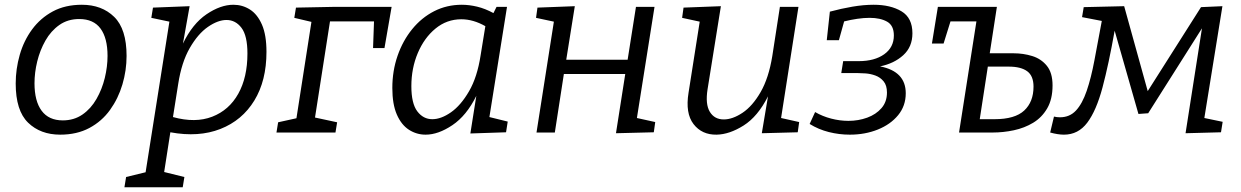

<svg xmlns="http://www.w3.org/2000/svg" viewBox="-20 -557 5218 807"><path d="M324 -537Q408 -537 460 -486Q512 -435 512 -322Q512 -261 494.5 -202Q477 -143 442.5 -95Q408 -47 355.5 -19Q303 9 233 9Q150 9 98 -41.5Q46 -92 46 -206Q46 -267 63 -326.5Q80 -386 115 -433.5Q150 -481 202 -509Q254 -537 324 -537ZM313 -477Q265 -477 229.5 -452Q194 -427 171 -386.5Q148 -346 136.5 -299Q125 -252 125 -207Q125 -132 155 -91.5Q185 -51 244 -51Q291 -51 326.5 -75.5Q362 -100 385.5 -141Q409 -182 420.5 -229.5Q432 -277 432 -322Q432 -397 402.5 -437Q373 -477 313 -477Z M503 230 510 187 592 167 692 -466 616 -482 623 -525 777 -531 749 -374Q789 -457 848 -497Q907 -537 961 -537Q999 -537 1030.5 -517Q1062 -497 1081 -453.5Q1100 -410 1100 -339Q1100 -218 1049 -134.5Q998 -51 906.5 -15Q815 21 696 -1L670 166L755 187L748 230ZM729 -204 707 -65Q801 -39 872 -66.5Q943 -94 981.5 -163Q1020 -232 1020 -332Q1020 -407 995 -440Q970 -473 932 -473Q896 -473 854 -444Q812 -415 777.5 -355Q743 -295 729 -204Z M1397 -43 1390 0H1142L1149 -43L1226 -60L1289 -465L1217 -482L1224 -525L1377 -528H1626L1596 -355H1548L1552 -467H1367L1304 -63Z M1769 9Q1731 9 1699 -11.5Q1667 -32 1648 -75.5Q1629 -119 1629 -187Q1629 -259 1651 -322.5Q1673 -386 1712.5 -434.5Q1752 -483 1805 -510Q1858 -537 1921 -537Q1952 -537 1985.5 -529Q2019 -521 2054 -502L2067 -528H2111L2037 -65L2114 -46L2107 -1L1957 4L1982 -154Q1941 -71 1881.5 -31Q1822 9 1769 9ZM1797 -56Q1834 -56 1875.5 -85Q1917 -114 1951.5 -173.5Q1986 -233 2000 -324L2020 -447Q1969 -476 1919 -476Q1858 -476 1810.5 -437Q1763 -398 1736 -334Q1709 -270 1709 -195Q1709 -122 1734 -89Q1759 -56 1797 -56Z M2235 0 2308 -466 2233 -482 2239 -525 2396 -531 2360 -306H2618L2653 -528H2731L2657 -61L2734 -44L2728 -1L2569 3L2608 -246H2350L2312 0Z M2992 9Q2930 10 2895 -35.5Q2860 -81 2874 -167L2921 -466L2847 -482L2853 -525L3010 -531L2954 -182Q2944 -119 2963.5 -87Q2983 -55 3022 -55Q3059 -55 3101 -83Q3143 -111 3177 -170Q3211 -229 3226 -321L3258 -528H3336L3263 -61L3339 -44L3333 -1L3182 3L3208 -152Q3165 -67 3105.5 -29.5Q3046 8 2992 9Z M3552 9Q3507 9 3463.5 -2Q3420 -13 3383 -36L3406 -86Q3437 -68 3473.5 -58.5Q3510 -49 3546 -49Q3588 -49 3625 -62.5Q3662 -76 3685 -102.5Q3708 -129 3708 -168Q3708 -198 3694 -215Q3680 -232 3659.5 -239.5Q3639 -247 3617.5 -248.5Q3596 -250 3581 -250H3516L3524 -300H3589Q3656 -300 3696.5 -329Q3737 -358 3737 -408Q3737 -450 3708.5 -466Q3680 -482 3635 -482Q3611 -482 3583.5 -478Q3556 -474 3528 -467L3506 -388H3455L3468 -508Q3516 -521 3563 -529Q3610 -537 3652 -537Q3723 -537 3769 -509.5Q3815 -482 3815 -417Q3815 -360 3776.5 -325Q3738 -290 3679 -278Q3787 -257 3787 -165Q3787 -112 3755 -73Q3723 -34 3669.5 -12.5Q3616 9 3552 9Z M4011 0 4084 -467H3975L3946 -374H3897L3922 -528H4170L4140 -333H4241Q4281 -333 4318.5 -321.5Q4356 -310 4380 -280.5Q4404 -251 4404 -198Q4404 -140 4381.5 -101.5Q4359 -63 4322.5 -41Q4286 -19 4241.5 -9.5Q4197 0 4153 0ZM4220 -277H4132L4098 -56H4160Q4246 -56 4285 -92.5Q4324 -129 4324 -193Q4324 -238 4297.5 -257.5Q4271 -277 4220 -277Z M4394 0 4410 -67Q4422 -64 4435 -64Q4476 -64 4502.5 -92.5Q4529 -121 4547.5 -175Q4566 -229 4580 -303.5Q4594 -378 4611 -469L4528 -485L4535 -527L4705 -531L4804 -174L5028 -527L5118 -531L5042 -61L5119 -45L5112 -1L4963 3L5032 -438L4806 -81L4765 -78L4665 -428Q4640 -287 4614 -189.5Q4588 -92 4550 -41.5Q4512 9 4452 9Q4427 9 4394 0Z"/></svg>

Font: Bitter
Style: Italic
Weight: 400
Italic angle: -9°
Designer: Sol Matas, and Bitter project Authors
Foundry: Sol Matas
Version: Version 2.001